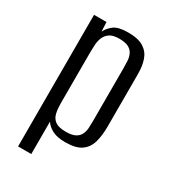

<svg xmlns="http://www.w3.org/2000/svg" viewBox="-157 -579 680 772"><g transform="rotate(30 182.5 -193.0)"><path d="M52.8 116V-495H110.5L112.6 -451.5Q122.4 -471.9 142.4 -487.1Q162.5 -502.3 208 -502.3Q255.1 -502.3 280.2 -486.2Q305.4 -470.2 315 -442.3Q324.7 -414.4 324.7 -377.5V-133.3Q324.7 -91.6 315.8 -59.9Q306.8 -28.3 281.8 -10.8Q256.8 6.7 208.3 6.7Q170 6.7 147.4 -5.2Q124.8 -17.2 114.1 -34.6V116ZM188.7 -30.9Q217 -30.9 232.1 -38.8Q247.2 -46.7 253.9 -60.2Q260.7 -73.6 261.7 -90.5Q262.7 -107.4 262.7 -125.7V-367.3Q262.7 -385.6 261.7 -402.5Q260.7 -419.4 253.9 -433.2Q247.2 -447 232.1 -454.9Q217 -462.8 188.7 -462.8Q160.8 -462.8 145.7 -452.7Q130.6 -442.6 123.8 -426.4Q117.1 -410.3 115.9 -391.3Q114.8 -372.2 114.8 -355.2V-119.3Q114.8 -94.7 119.3 -74.6Q123.8 -54.4 139.5 -42.6Q155.3 -30.9 188.7 -30.9Z"/></g></svg>

Font: Alumni Sans SC Thin
Style: Regular
Weight: 100
Designer: Robert E. Leuschke
Foundry: Robert E. Leuschke
Version: Version 1.018